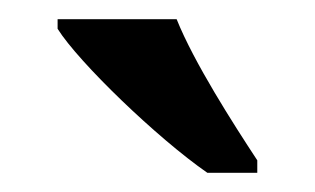

<svg xmlns="http://www.w3.org/2000/svg" viewBox="-20 -786 328 200"><path d="M196 -606H248V-619C223 -657 182 -721 164 -766H40V-756C62 -721 144 -642 196 -606Z"/></svg>

Font: Noto Serif Tamil Condensed SemiBold
Style: Regular
Weight: 600
Width: 3
Designer: Indian Type Foundry, Tom Grace, and the Monotype Design Team
Foundry: Monotype Imaging Inc.
Version: Version 2.004